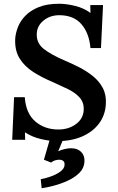

<svg xmlns="http://www.w3.org/2000/svg" viewBox="-20 -736 629 1023"><path d="M284 16Q246 16 198.5 5Q151 -6 113 -31L114 9H45L55 -218H112Q118 -132 168 -89Q218 -46 291 -46Q346 -46 385 -75Q424 -104 426 -150Q428 -190 404 -216.5Q380 -243 341.5 -261.5Q303 -280 263 -298Q205 -322 158 -352Q111 -382 84.5 -424.5Q58 -467 61 -530Q63 -559 75.5 -591.5Q88 -624 115 -652Q142 -680 186 -698Q230 -716 295 -716Q334 -716 380.5 -704.5Q427 -693 462 -667L461 -709H529L518 -480H462Q455 -560 413.5 -607.5Q372 -655 296 -655Q247 -655 212.5 -627Q178 -599 176 -558Q173 -507 213 -475.5Q253 -444 326 -413Q364 -397 403 -377Q442 -357 475 -330.5Q508 -304 527.5 -267.5Q547 -231 544 -182Q541 -123 508 -78.5Q475 -34 418 -9Q361 16 284 16ZM202 267 197 219Q219 215 248.5 205Q278 195 300.5 179Q323 163 324 143Q325 128 317 121.5Q309 115 296 115Q271 115 252 130L214 115L250 -9H323L290 70Q304 63 325.5 58Q347 53 360 54Q393 54 412.5 73.5Q432 93 430 126Q428 160 403.5 184.5Q379 209 342.5 226Q306 243 268 253Q230 263 202 267Z"/></svg>

Font: Lora SemiBold
Style: Italic
Weight: 600
Italic angle: -3°
Designer: Olga Karpushina, Alexei Vanyashin (Cyrillic)
Foundry: Cyreal
Version: Version 3.011; ttfautohint (v1.8.4.7-5d5b)